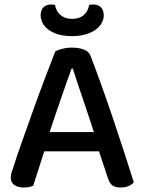

<svg xmlns="http://www.w3.org/2000/svg" viewBox="-20 -826 642 855"><path d="M421 -152H177L128 1Q119 5 109 7Q99 9 85 9Q60 9 44 -2Q28 -13 28 -35Q28 -46 31 -56.5Q34 -67 39 -80Q52 -122 75.5 -188.5Q99 -255 125.5 -329Q152 -403 179 -474.5Q206 -546 226 -597Q236 -603 257 -608.5Q278 -614 300 -614Q329 -614 352 -606Q375 -598 383 -578Q405 -521 431 -448.5Q457 -376 483 -299Q509 -222 533 -148Q557 -74 576 -14Q567 -4 552.5 2.5Q538 9 518 9Q491 9 479 -1.5Q467 -12 459 -37ZM299 -521Q289 -494 277 -460Q265 -426 252 -388.5Q239 -351 226 -312.5Q213 -274 201 -238H398Q385 -278 371.5 -318.5Q358 -359 345.5 -396Q333 -433 322 -465.5Q311 -498 304 -521ZM301 -742Q333 -742 352.5 -758.5Q372 -775 377 -804Q382 -805 386 -805.5Q390 -806 395 -806Q418 -806 430 -793Q442 -780 442 -758Q442 -740 433 -723.5Q424 -707 406 -694Q388 -681 361.5 -673Q335 -665 301 -665Q266 -665 239.5 -673Q213 -681 195.5 -694Q178 -707 169.5 -724Q161 -741 161 -758Q161 -780 173 -793Q185 -806 208 -806Q213 -806 217 -805.5Q221 -805 225 -804Q230 -775 250 -758.5Q270 -742 301 -742Z"/></svg>

Font: Baloo 2 Medium
Style: Regular
Weight: 500
Designer: Sarang Kulkarni and Ek Type
Foundry: Ek Type
Version: Version 1.640;hotconv 1.0.111;makeotfexe 2.5.65597; ttfautoh